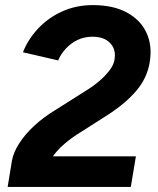

<svg xmlns="http://www.w3.org/2000/svg" viewBox="-20 -733 619 753"><path d="M149 -26 27 -104Q33 -136 55.5 -171Q78 -206 114 -239.5Q150 -273 198 -302L318 -378Q343 -393 368 -414Q393 -435 411 -459Q429 -483 430 -507Q434 -542 410.5 -565.5Q387 -589 343 -589Q310 -589 283.5 -576Q257 -563 237.5 -541.5Q218 -520 208 -496L70 -528Q89 -577 128 -619.5Q167 -662 222.5 -687.5Q278 -713 344 -713Q424 -713 477.5 -684Q531 -655 554.5 -604.5Q578 -554 567 -488Q557 -427 515 -377.5Q473 -328 405 -284L297 -215Q265 -196 233 -169Q201 -142 178.5 -107Q156 -72 149 -26ZM10 0 27 -104 132 -120H513L493 0Z"/></svg>

Font: Figtree Light
Style: Bold Italic
Weight: 700
Italic angle: -9.5°
Version: Version 2.000